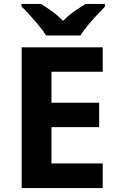

<svg xmlns="http://www.w3.org/2000/svg" viewBox="-20 -954 600 974"><path d="M501 0H90V-714H501V-590H241V-433H483V-309H241V-125H501ZM214 -774Q200 -797 177.5 -824Q155 -851 131.5 -877Q108 -903 89 -921V-934H188Q214 -918 244 -896.5Q274 -875 300 -848Q326 -875 357 -896.5Q388 -918 414 -934H513V-921Q495 -903 471 -877Q447 -851 424.5 -824Q402 -797 388 -774Z"/></svg>

Font: Noto Sans Sinhala
Style: Bold
Weight: 700
Designer: Jelle Bosma - Monotype Design Team
Foundry: Monotype Imaging Inc.
Version: Version 2.006; ttfautohint (v1.8.4.7-5d5b)